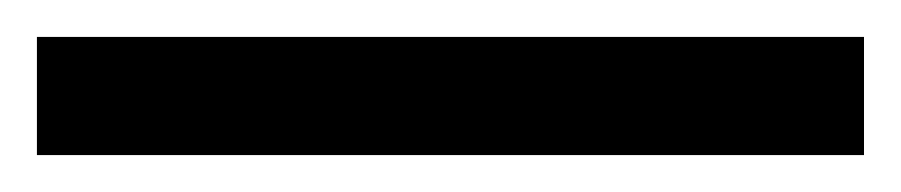

<svg xmlns="http://www.w3.org/2000/svg" viewBox="-22 70 488 104"><path d="M446 154V90H-2V154Z"/></svg>

Font: Noto Sans Sinhala UI
Style: Regular
Weight: 400
Designer: Jelle Bosma - Monotype Design Team
Foundry: Monotype Imaging Inc.
Version: Version 2.006